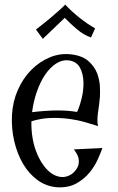

<svg xmlns="http://www.w3.org/2000/svg" viewBox="-20 -757 503 821"><path d="M31.2 -264.6Q34.2 -322.3 56.2 -372.1Q78.1 -421.9 113.3 -457.5Q148.4 -493.2 192.9 -511.7Q237.3 -530.3 285.2 -524.4Q333 -518.6 358.9 -495.1Q384.8 -471.7 395.5 -442.9Q406.2 -414.1 407.2 -385.7Q408.2 -357.4 407.2 -341.8Q406.2 -327.1 403.8 -309.6Q401.4 -292 398.9 -274.9Q396.5 -257.8 396.5 -242.7Q396.5 -227.5 399.4 -217.8Q375 -225.6 342.8 -234.9Q310.5 -244.1 272.9 -249Q235.4 -253.9 194.8 -252.4Q154.3 -251 114.3 -238.3Q113.3 -201.2 119.6 -164.6Q126 -127.9 140.6 -94.7Q153.3 -66.4 169.9 -44.9Q186.5 -23.4 205.6 -12.2Q224.6 -1 244.6 0Q264.6 1 285.2 -11.7Q301.8 -23.4 310.5 -40Q318.4 -53.7 316.9 -73.2Q315.4 -92.8 295.9 -118.2L418 -124Q411.1 -104.5 397.9 -75.2Q384.8 -45.9 362.3 -18.6Q339.8 8.8 306.6 27.3Q273.4 45.9 226.6 43.9Q179.7 41 142.1 14.2Q104.5 -12.7 79.1 -55.7Q53.7 -98.6 41 -152.8Q28.3 -207 31.2 -264.6ZM273.4 -499Q246.1 -502 220.2 -485.4Q194.3 -468.8 173.3 -438Q152.3 -407.2 137.7 -365.2Q123 -323.2 117.2 -277.3Q172.9 -284.2 220.7 -284.7Q268.6 -285.2 309.6 -278.3Q320.3 -300.8 329.1 -336.4Q337.9 -372.1 336.9 -406.7Q335.9 -441.4 321.8 -467.8Q307.6 -494.1 273.4 -499ZM258.8 -737.3Q288.1 -706.1 321.8 -679.7Q355.5 -653.3 386.7 -635.7L369.1 -596.7Q337.9 -607.4 308.6 -632.3Q279.3 -657.2 256.8 -680.7L163.1 -590.8L133.8 -630.9Q171.9 -660.2 196.3 -680.7Q220.7 -701.2 234.4 -713.9Q251 -728.5 258.8 -737.3Z"/></svg>

Font: Mystery Quest
Style: Regular
Weight: 400
Designer: Squid
Foundry: Font Diner, Inc DBA Sideshow
Version: Version 1.000